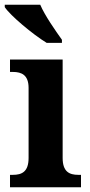

<svg xmlns="http://www.w3.org/2000/svg" viewBox="-27 -786 377 806"><path d="M169 -606H233V-619C206 -657 161 -721 142 -766H-7V-756C16 -721 110 -642 169 -606ZM15 0H313V-52H302C264 -52 236 -65 236 -123V-536H15V-484H27C64 -484 93 -471 93 -417V-123C93 -65 65 -52 27 -52H15Z"/></svg>

Font: Noto Serif Hebrew SemiCondensed
Style: Bold
Weight: 700
Width: 4
Designer: Monotype Design Team
Foundry: Monotype Imaging Inc.
Version: Version 2.004